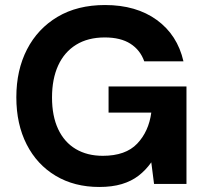

<svg xmlns="http://www.w3.org/2000/svg" viewBox="-20 -732 818 764"><path d="M375 12Q276 12 201.5 -32.5Q127 -77 86 -157.5Q45 -238 45 -345Q45 -453 87.5 -535.5Q130 -618 209 -665Q288 -712 398 -712Q522 -712 604 -652.5Q686 -593 710 -488H554Q538 -533 499 -558Q460 -583 397 -583Q330 -583 283 -554Q236 -525 211.5 -471.5Q187 -418 187 -344Q187 -270 211.5 -218Q236 -166 281.5 -139Q327 -112 389 -112Q480 -112 526 -160.5Q572 -209 582 -284H412V-388H722V0H593L582 -86Q560 -55 531.5 -33Q503 -11 464.5 0.5Q426 12 375 12Z"/></svg>

Font: DM Sans 20pt ExtraBold
Style: Regular
Weight: 800
Version: Version 4.004;gftools[0.9.30]